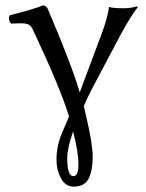

<svg xmlns="http://www.w3.org/2000/svg" viewBox="-20 -462 545 717"><path d="M252.9 28.8Q231 92.8 231 127.9Q231 195.8 253.9 195.8Q272.9 195.8 272.9 151.9Q272.9 105 252.9 28.8ZM190.9 134.8Q190.9 84 210.9 36.1L237.8 -26.9Q205.6 -132.8 106 -344.2Q101.1 -356.4 95.5 -363.3Q89.8 -370.1 82 -372.1Q74.2 -374 71 -374.5Q67.9 -375 58.1 -375Q53.2 -375 41.5 -374.5Q29.8 -374 21 -374Q8.8 -389.2 16.1 -404.8Q116.2 -430.7 140.1 -441.9Q152.3 -441.9 158.2 -429.2Q247.1 -221.2 277.8 -117.2Q287.6 -142.1 358.9 -334Q381.8 -395 387.2 -436Q401.4 -431.2 441.9 -431.2Q466.8 -431.2 490.2 -438L495.1 -436Q469.2 -403.8 430.2 -332L321.8 -127Q305.7 -96.2 293 -65.9Q293.9 -61 296.4 -51Q298.8 -41 299.8 -36.1Q325.7 72.8 326.2 120.1Q326.2 175.3 311 205.1Q295.9 234.9 254.9 234.9Q224.1 234.9 207.5 203.4Q190.9 171.9 190.9 134.8Z"/></svg>

Font: Linux Libertine O
Style: Regular
Weight: 400
Designer: Philipp H. Poll
Foundry: Philipp H. Poll
Version: Version 5.3.0